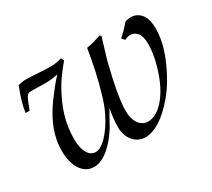

<svg xmlns="http://www.w3.org/2000/svg" viewBox="-100 -647 922 836"><g transform="rotate(-30 361.0 -229.5)"><path d="M21 -339.8Q24.4 -364.7 33 -394.8Q41.5 -424.8 55.7 -460Q78.6 -465.8 95.7 -465.8Q110.4 -465.8 180.7 -461.4Q203.6 -460 217.3 -460Q244.6 -460 272.9 -469.2L281.2 -455.1Q235.8 -400.4 215.3 -365.2Q181.2 -307.1 164.1 -251Q147 -194.8 147 -134.3Q147 -91.3 161.6 -65.4Q176.3 -39.6 202.6 -39.6Q218.3 -39.6 238.3 -54.7Q258.3 -69.8 278.8 -96.9Q299.3 -124 318.1 -161.6Q336.9 -199.2 349.1 -244.6Q363.3 -292 374.5 -343Q385.7 -394 395 -451.7Q413.1 -454.1 431.4 -459.2Q449.7 -464.4 468.3 -471.2L475.1 -465.8L450.2 -383.3Q443.8 -362.8 438 -337.9Q432.1 -313 424.8 -282.2Q418 -251.5 413.6 -227.1Q409.2 -202.6 406.7 -183.1Q404.8 -168.9 403.8 -155.3Q402.8 -141.6 402.8 -128.9Q402.8 -106.9 408 -90.3Q413.1 -73.7 421.6 -62.7Q430.2 -51.8 441.7 -46.1Q453.1 -40.5 465.8 -40.5Q485.4 -40.5 505.1 -51.3Q524.9 -62 543.2 -81.8Q561.5 -101.6 577.4 -129.4Q593.3 -157.2 605.5 -191.4Q633.8 -270.5 633.8 -334.5Q633.8 -371.6 619.9 -388.9Q606 -406.2 585.4 -406.2Q571.3 -406.2 556.2 -398.4L543.5 -412.6L572.3 -439.9Q574.2 -441.9 580.3 -448.7Q586.4 -455.6 597.2 -467.3Q611.3 -472.2 625 -472.2Q655.8 -472.2 675.8 -448.2Q695.8 -424.3 695.8 -374Q695.8 -309.6 665 -235.4Q627.9 -145.5 577.1 -85.9Q532.7 -34.2 493.7 -10.5Q454.6 13.2 421.4 13.2Q403.8 13.2 388.7 6.1Q373.5 -1 362.3 -13.9Q351.1 -26.9 344.7 -44.9Q338.4 -63 338.4 -84.5Q338.4 -106.4 340.8 -128.9Q343.3 -151.4 348.1 -176.3L304.2 -98.1Q288.6 -73.2 271.2 -52.7Q253.9 -32.2 235.8 -17.6Q217.8 -2.9 199.5 5.1Q181.2 13.2 163.6 13.2Q142.1 13.2 125.5 3.2Q108.9 -6.8 97.7 -24.4Q86.4 -42 80.6 -66.2Q74.7 -90.3 74.7 -118.7Q74.7 -168 93.3 -219.7Q111.8 -271 151.9 -326.7Q172.4 -354.5 190.2 -376.7Q208 -398.9 224.6 -416Q210.9 -413.1 193.6 -410.9Q176.3 -408.7 154.3 -409.2L102.5 -410.2Q90.3 -410.2 83 -409.9Q75.7 -409.7 69.8 -403.3Q64 -397 57.9 -382.6Q51.8 -368.2 41 -339.4Z"/></g></svg>

Font: XB Kayhan
Style: Italic
Weight: 400
Italic angle: -12°
Designer: Behnam
Foundry: Irmug
Version: Version 7.300 2009